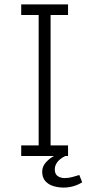

<svg xmlns="http://www.w3.org/2000/svg" viewBox="-20 -706 404 869"><path d="M76 0V-48H155V-638H76V-686H288V-638H209V-48H288V0ZM268 143Q245 143 222.5 136.5Q200 130 185.5 114Q171 98 171 71Q171 47 188.5 28Q206 9 225 0H275Q249 14 238.5 29Q228 44 228 60Q228 83 242 91.5Q256 100 272 100Q290 100 306.5 95.5Q323 91 339 86L352 119Q333 131 311.5 137Q290 143 268 143Z"/></svg>

Font: Chivo Medium Thin
Style: Regular
Weight: 250
Version: Version 2.002